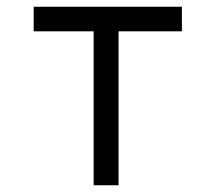

<svg xmlns="http://www.w3.org/2000/svg" viewBox="-20 -550 640 570"><path d="M258 0H332V-457H520V-530H80V-457H258Z"/></svg>

Font: Fliege Mono Light
Style: Regular
Weight: 300
Version: Version 0.020;Glyphs 3.3 (3306)